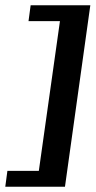

<svg xmlns="http://www.w3.org/2000/svg" viewBox="-25 -650 362 727"><path d="M-5 57 3 -3H122L202 -570H83L91 -630H317L221 57Z"/></svg>

Font: Alumni Sans
Style: Bold Italic
Weight: 700
Italic angle: -8°
Designer: Robert E. Leuschke
Foundry: Robert E. Leuschke
Version: Version 1.016